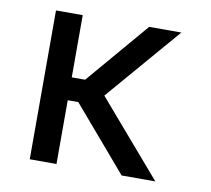

<svg xmlns="http://www.w3.org/2000/svg" viewBox="-66 -619 762 693"><g transform="rotate(10 315.5 -272.5)"><path d="M545.5 0H421.9L221.9 -233.7H183.2V0H85.2V-545.5H183.2V-317.5H232.2L426.8 -545.5H544.7L310.4 -273.1Z"/></g></svg>

Font: Riot Sans
Style: Regular
Weight: 400
Designer: Rasmus Andersson
Foundry: rsms
Version: Version 4.001